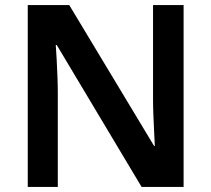

<svg xmlns="http://www.w3.org/2000/svg" viewBox="-20 -734 830 754"><path d="M701 0H536L203 -557H199Q201 -534 202.5 -502Q204 -470 205.5 -435.5Q207 -401 207 -368V0H89V-714H252L585 -161H588Q587 -180 585.5 -211.5Q584 -243 582.5 -278.5Q581 -314 581 -343V-714H701Z"/></svg>

Font: Noto Sans Syriac Eastern SemiBold
Style: Regular
Weight: 600
Designer: Patrick Giasson and the Monotype Design Team
Foundry: Monotype Imaging Inc.
Version: Version 3.001